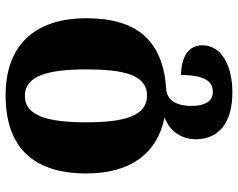

<svg xmlns="http://www.w3.org/2000/svg" viewBox="-100 -488 829 668"><g transform="rotate(90 314.0 -154.5)"><path d="M312 240C490 240 584 147 584 -41C584 -195 514 -288 389 -313C436 -330 465 -372 465 -421C465 -501 409 -549 302 -549C213 -549 138 -514 138 -444C138 -398 175 -372 241 -370C243 -451 261 -481 301 -481C330 -481 349 -457 349 -407C349 -351 327 -322 292 -319C123 -308 44 -219 44 -41C44 144 143 240 312 240ZM314 173C242 173 222 88 222 -41C222 -169 240 -252 313 -252C385 -252 406 -171 406 -41C406 87 386 173 314 173Z"/></g></svg>

Font: Noto Serif Georgian Extra
Style: Regular
Weight: 800
Designer: Monotype Design Team
Foundry: Monotype Imaging Inc.
Version: Version 1.901